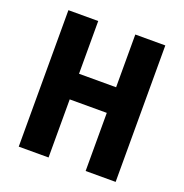

<svg xmlns="http://www.w3.org/2000/svg" viewBox="-128 -829 904 944"><g transform="rotate(20 324.0 -357.0)"><path d="M578 0H421V-304H227V0H71V-714H227V-438H421V-714H578Z"/></g></svg>

Font: Noto Sans Kannada Condensed ExtraBold
Style: Regular
Weight: 800
Width: 3
Designer: Jelle Bosma - Monotype Design Team
Foundry: Monotype Imaging Inc.
Version: Version 2.005; ttfautohint (v1.8.4.7-5d5b)